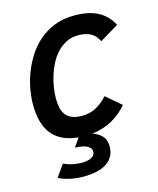

<svg xmlns="http://www.w3.org/2000/svg" viewBox="-109 -604 720 874"><g transform="rotate(-15 251.0 -167.0)"><path d="M326.2 89.8Q326.2 115.7 315.7 135.3Q305.2 154.8 285.9 167.5Q266.6 180.2 238.8 186.5Q210.9 192.9 175.8 192.9Q154.3 192.9 135.7 190.2Q117.2 187.5 102.5 183.6Q87.9 179.7 77.1 175.5Q66.4 171.4 60.1 168L100.1 110.8Q118.2 120.1 140.9 125Q163.6 129.9 183.1 129.9Q194.8 129.9 206.5 128.2Q218.3 126.5 227.5 122.1Q236.8 117.7 242.4 110.6Q248 103.5 248 92.8Q248 78.1 230.5 67.4Q212.9 56.6 171.9 55.2L200.2 14.2Q156.7 10.3 126 -4.9Q95.2 -20 75.7 -45.2Q56.2 -70.3 47.1 -105.5Q38.1 -140.6 38.1 -184.1Q38.1 -214.8 44.4 -252.2Q50.8 -289.6 64.9 -327.6Q79.1 -365.7 101.6 -401.6Q124 -437.5 155.8 -465.3Q187.5 -493.2 229.2 -510Q271 -526.9 324.2 -526.9Q392.1 -526.9 435.3 -503.9Q478.5 -481 502 -435.1L413.1 -381.8Q400.4 -409.2 377.9 -422.1Q355.5 -435.1 316.9 -435.1Q286.6 -435.1 262.2 -422.9Q237.8 -410.6 218.8 -390.6Q199.7 -370.6 186 -344.5Q172.4 -318.4 163.3 -290Q154.3 -261.7 150.1 -233.4Q146 -205.1 146 -181.2Q146 -157.2 150.6 -137.7Q155.3 -118.2 166.3 -104.5Q177.2 -90.8 195.8 -83.5Q214.4 -76.2 242.2 -76.2Q278.3 -76.2 307.4 -91.8Q336.4 -107.4 362.8 -136.2L433.1 -76.2Q402.3 -39.1 360.4 -15.9Q318.4 7.3 265.1 14.2Q292 22.5 309.1 41Q326.2 59.6 326.2 89.8Z"/></g></svg>

Font: Clear Sans Medium
Style: Italic
Weight: 500
Italic angle: -12°
Foundry: Intel Corporation
Version: Version 1.00